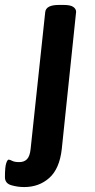

<svg xmlns="http://www.w3.org/2000/svg" viewBox="-88 -545 384 777"><path d="M10 212Q-17 212 -42.5 204.5Q-68 197 -68 172Q-68 131 -63 116Q-58 101 -53 101Q-48 101 -38.5 106Q-29 111 -10 111Q10 111 21.5 99Q33 87 36 57L95 -496Q98 -525 150 -525H170Q197 -525 208.5 -517Q220 -509 220 -497L162 58Q153 138 111.5 175Q70 212 10 212Z"/></svg>

Font: Asap SemiBold
Style: Italic
Weight: 600
Italic angle: -6°
Designer: Pablo Cosgaya
Foundry: Omnibus-Type
Version: Version 3.001; ttfautohint (v1.8.3)